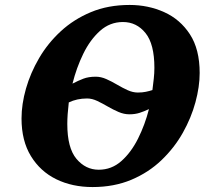

<svg xmlns="http://www.w3.org/2000/svg" viewBox="-20 -745 852 776"><path d="M354 11Q272 11 207.5 -20.5Q143 -52 105 -114Q67 -176 67 -266Q67 -324 85 -387Q103 -450 138 -510Q173 -570 225.5 -618.5Q278 -667 347.5 -696Q417 -725 504 -725Q579 -725 643.5 -696Q708 -667 747.5 -606.5Q787 -546 787 -450Q787 -395 770 -332Q753 -269 719 -208.5Q685 -148 633 -98Q581 -48 511 -18.5Q441 11 354 11ZM537 -371Q555 -371 569.5 -374Q584 -377 596 -381Q599 -405 601.5 -427Q604 -449 604 -471Q604 -567 568 -611.5Q532 -656 477 -656Q424 -656 384 -620Q344 -584 316.5 -527.5Q289 -471 273 -407Q296 -419 317 -427Q338 -435 367 -435Q388 -435 409.5 -425.5Q431 -416 453 -403Q475 -390 496 -380.5Q517 -371 537 -371ZM379 -59Q431 -59 470.5 -94Q510 -129 538 -185Q566 -241 582 -304Q563 -295 544.5 -289Q526 -283 503 -283Q481 -283 459 -292.5Q437 -302 415.5 -314.5Q394 -327 373 -337Q352 -347 332 -347Q291 -347 258 -331Q255 -305 253.5 -284Q252 -263 252 -244Q252 -147 289 -103Q326 -59 379 -59Z"/></svg>

Font: Noto Serif ExtraBold
Style: Italic
Weight: 800
Italic angle: -12°
Designer: Monotype Design Team
Foundry: Monotype Imaging Inc.
Version: Version 2.013